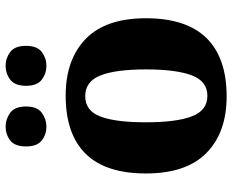

<svg xmlns="http://www.w3.org/2000/svg" viewBox="-90 -708 809 668"><g transform="rotate(-90 314.0 -374.5)"><path d="M312 10Q187 10 115.5 -60Q44 -130 44 -271Q44 -411 112.5 -480.5Q181 -550 315 -550Q440 -550 512 -480.5Q584 -411 584 -271Q584 -130 515 -60Q446 10 312 10ZM314 -57Q365 -57 385.5 -111.5Q406 -166 406 -271Q406 -376 385 -429Q364 -482 313 -482Q262 -482 242 -429Q222 -376 222 -271Q222 -166 242.5 -111.5Q263 -57 314 -57ZM419 -617Q392 -617 370.5 -633Q349 -649 349 -688Q349 -727 370.5 -743Q392 -759 419 -759Q445 -759 466.5 -743Q488 -727 488 -688Q488 -649 466.5 -633Q445 -617 419 -617ZM207 -617Q180 -617 159 -633Q138 -649 138 -688Q138 -727 159 -743Q180 -759 207 -759Q233 -759 255 -743Q277 -727 277 -688Q277 -649 255 -633Q233 -617 207 -617Z"/></g></svg>

Font: Noto Serif Telugu ExtraBold
Style: Regular
Weight: 800
Designer: Jelle Bosma - Monotype Design Team
Foundry: Monotype Imaging Inc.
Version: Version 2.005; ttfautohint (v1.8.4.7-5d5b)